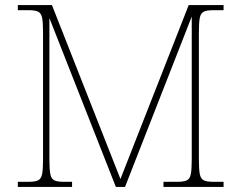

<svg xmlns="http://www.w3.org/2000/svg" viewBox="-20 -734 948 754"><path d="M50 0V-20H93Q118 -20 130 -26Q142 -32 145.5 -51Q149 -70 149 -108V-606Q149 -645 145.5 -663.5Q142 -682 130 -688Q118 -694 93 -694H50V-714H184L453 -31L721 -714H858V-694H817Q792 -694 780 -688Q768 -682 764.5 -663.5Q761 -645 761 -606V-108Q761 -70 764.5 -51Q768 -32 780 -26Q792 -20 817 -20H858V0H622V-20H677Q702 -20 714 -26Q726 -32 729.5 -51Q733 -70 733 -108V-669L471 0H435L174 -663V-108Q174 -70 177.5 -51Q181 -32 193 -26Q205 -20 230 -20H263V0Z"/></svg>

Font: Noto Serif Lao Thin
Style: Regular
Weight: 250
Designer: Monotype Design Team
Foundry: Monotype Imaging Inc.
Version: Version 2.003